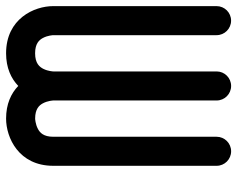

<svg xmlns="http://www.w3.org/2000/svg" viewBox="-92 -664 757 612"><g transform="rotate(90 286.0 -358.5)"><path d="M150.3 0.1C196.7 0.1 230.6 -15.8 254.4 -38.7C278.2 -15.8 312.1 0.1 358.5 0.1C419.1 0.1 509 -40 509 -150.3V-670.9C509 -696.5 488.3 -717.2 462.7 -717.2C437.1 -717.2 416.4 -696.5 416.4 -670.9V-150.3C416.4 -119 403.2 -107.8 391.8 -101.6C376 -93 358.3 -92.5 358.6 -92.5C327.3 -92.5 316.1 -105.7 309.9 -117.1C301.4 -132.8 300.8 -150.3 300.8 -150.3V-670.9C300.8 -696.5 280.1 -717.2 254.5 -717.2C228.9 -717.2 208.2 -696.5 208.2 -670.9V-150.3C208.2 -150.1 207.6 -134 200.1 -118.9C193.9 -106.6 182.7 -92.4 150.4 -92.4C119.1 -92.4 107.9 -105.6 101.7 -117C93.2 -132.7 92.6 -150.2 92.6 -150.2V-670.8C92.6 -696.4 71.9 -717.1 46.3 -717.1C20.7 -717.1 0 -696.4 0 -670.8V-150.3C-0.1 -89.8 40 0.1 150.3 0.1Z"/></g></svg>

Font: Cactron
Style: Regular
Weight: 400
Version: Version 1.0